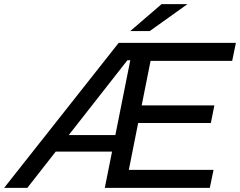

<svg xmlns="http://www.w3.org/2000/svg" viewBox="-75 -907 1159 927"><path d="M652 -613 609 -398H960L943 -313H592L547 -87H956L938 0H431L466 -175H194L57 0H-55L498 -700H1064L1046 -613ZM554 -616H540L257 -255H482ZM705 -887H830L648 -757H554Z"/></svg>

Font: Idrija
Style: Italic
Weight: 500
Italic angle: -11.3°
Designer: Julieta Ulanovsky
Foundry: Julieta Ulanovsky
Version: Version 7.200